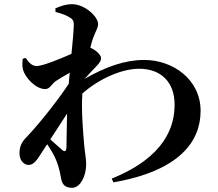

<svg xmlns="http://www.w3.org/2000/svg" viewBox="-20 -836 1040 916"><path d="M300 -294C298 -228 298 -166 297 -132C296 -113 288 -110 275 -122C265 -131 241 -152 220 -171ZM245 -779C272 -772 294 -764 307 -756C325 -746 332 -740 332 -718C332 -693 327 -641 321 -579C262 -553 183 -521 155 -521C133 -521 119 -536 102 -560L88 -555C87 -538 85 -519 90 -503C102 -462 152 -411 196 -411C218 -411 225 -434 246 -449C261 -459 287 -475 313 -489C311 -471 309 -453 308 -436C239 -333 148 -224 102 -177C82 -156 73 -134 73 -105C73 -69 95 -49 117 -49C142 -50 157 -74 175 -102L205 -148C224 -120 241 -91 249 -69C261 -40 266 -14 271 13C276 42 288 60 324 60C362 60 391 6 391 -52C391 -80 386 -100 382 -140C377 -201 367 -307 373 -390C450 -458 558 -508 644 -508C748 -508 813 -444 813 -337C813 -236 771 -88 513 16L521 34C842 -22 937 -165 937 -307C937 -458 804 -550 668 -550C577 -550 485 -518 384 -460C403 -482 424 -503 439 -519C454 -535 463 -546 462 -560C462 -572 441 -594 420 -604C417 -606 414 -607 411 -608C415 -626 419 -640 423 -651C434 -684 448 -702 448 -721C448 -758 383 -816 324 -816C295 -816 271 -808 244 -796Z"/></svg>

Font: Source Han Serif
Style: Bold
Weight: 700
Designer: Ryoko NISHIZUKA 西塚涼子 (kana & ideographs); Frank Grießhammer (Latin, Greek & Cyrillic); Wenlong ZHANG 张文龙 (bopomofo); San
Foundry: Adobe Systems Incorporated
Version: Version 1.001;PS 1.001;hotconv 16.6.54;makeotf.lib2.5.65590